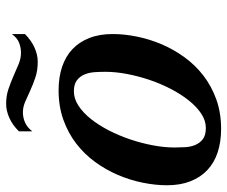

<svg xmlns="http://www.w3.org/2000/svg" viewBox="-78 -666 754 638"><g transform="rotate(-90 299.0 -347.0)"><path d="M379.4 -374Q379.4 -390.6 378.2 -409.2Q377 -427.7 370.6 -443.1Q364.3 -458.5 351.1 -468.5Q337.9 -478.5 314.5 -478.5Q290 -478.5 266.6 -463.1Q243.2 -447.8 222.4 -421.6Q201.7 -395.5 184.3 -361.6Q167 -327.6 154.5 -290.5Q142.1 -253.4 135 -215.6Q127.9 -177.7 127.9 -144.5Q127.9 -127.4 128.9 -109.1Q129.9 -90.8 136.2 -75.4Q142.6 -60.1 155.5 -50Q168.5 -40 192.9 -40Q217.3 -40 240.5 -55.4Q263.7 -70.8 284.4 -96.9Q305.2 -123 322.8 -157Q340.3 -190.9 352.8 -228Q365.2 -265.1 372.3 -302.7Q379.4 -340.3 379.4 -374ZM189.5 10.7Q146.5 10.7 111.8 -0.7Q77.1 -12.2 53 -34.9Q28.8 -57.6 15.6 -91.3Q2.4 -125 2.4 -168.9Q2.4 -208 11 -250Q19.5 -292 36.6 -332Q53.7 -372.1 79.8 -408Q106 -443.8 140.9 -470.7Q175.8 -497.6 220 -513.4Q264.2 -529.3 317.9 -529.3Q360.8 -529.3 395.5 -517.8Q430.2 -506.3 454.3 -483.6Q478.5 -460.9 491.7 -427.2Q504.9 -393.6 504.9 -349.6Q504.9 -310.5 496.3 -268.6Q487.8 -226.6 470.7 -186.5Q453.6 -146.5 427.5 -110.6Q401.4 -74.7 366.5 -47.9Q331.5 -21 287.4 -5.1Q243.2 10.7 189.5 10.7ZM181.6 -661.1Q202.1 -682.1 226.1 -692.9Q250 -703.6 272.9 -703.6Q299.8 -703.6 322.5 -695.8Q345.2 -688 365.7 -679Q386.2 -669.9 405 -662.1Q423.8 -654.3 442.4 -654.3Q460 -654.3 476.1 -660.6Q492.2 -667 504.9 -684.6V-641.1Q483.9 -620.1 460 -609.4Q436 -598.6 413.1 -598.6Q383.8 -598.6 360.6 -606.4Q337.4 -614.3 317.6 -623.3Q297.9 -632.3 280.3 -640.1Q262.7 -647.9 244.6 -647.9Q227.5 -647.9 211.2 -640.9Q194.8 -633.8 181.6 -616.7Z"/></g></svg>

Font: Arian AMU Serif
Style: Bold Italic
Weight: 700
Italic angle: -15°
Designer: Ruben Hakobyan (Tarumian)
Foundry: Ruben Hakobyan (Tarumian)
Version: Version 1.002